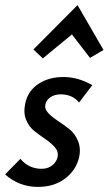

<svg xmlns="http://www.w3.org/2000/svg" viewBox="-23 -727 426 753"><path d="M281 -707 383 -531 330 -500 259 -592 145 -498 108 -533ZM126 6Q52 6 -3 -43L57 -104Q90 -65 140 -65Q165 -65 182 -78.5Q199 -92 203 -112Q207 -132 193 -148.5Q179 -165 157 -180Q135 -195 113 -212Q91 -229 79.5 -257Q68 -285 76 -321Q86 -370 127 -397.5Q168 -425 226 -425Q283 -425 339 -393L287 -325Q261 -357 215 -357Q191 -357 174.5 -345.5Q158 -334 155 -317Q151 -300 166 -284Q181 -268 204 -253Q227 -238 249 -220.5Q271 -203 283 -174Q295 -145 287 -109Q275 -59 232 -26.5Q189 6 126 6Z"/></svg>

Font: EauTestInfant Semibold
Style: Italic
Weight: 600
Italic angle: -12°
Designer: Christian Thalmann (Catharsis Fonts)
Version: Version 0.001;PS 000.001;hotconv 1.0.88;makeotf.lib2.5.64775